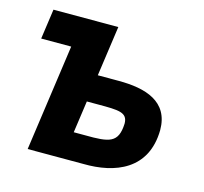

<svg xmlns="http://www.w3.org/2000/svg" viewBox="-78 -568 696 655"><g transform="rotate(15 270.5 -241.0)"><path d="M249 -96H209L225 -209H265C337 -209 369 -209 369 -169C366 -100 335 -95 249 -96ZM492 -179C492 -281 406 -305 312 -305H238L263 -482H34L19 -376H125L72 0H269C380 2 490 -39 492 -179Z"/></g></svg>

Font: Cantarell
Style: BoldOblique
Weight: 700
Italic angle: -8°
Designer: Dave Crossland
Version: Version 0.024